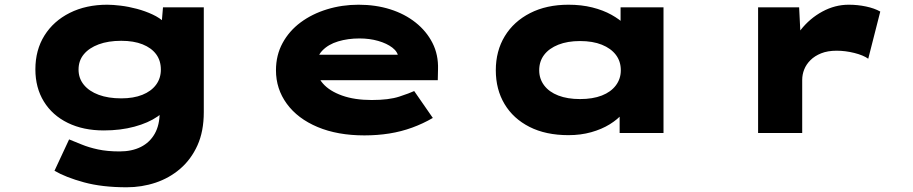

<svg xmlns="http://www.w3.org/2000/svg" viewBox="-20 -564 3872 814"><path d="M517 230Q413 230 336 209Q259 188 211 160L273 27Q296 36 326 48.5Q356 61 395.5 69.5Q435 78 487 78Q539 78 577 59Q615 40 636 3Q657 -34 657 -89V-133L697 -128Q687 -97 648 -70Q609 -43 550 -27Q491 -11 420 -11Q333 -11 267.5 -43Q202 -75 166 -133.5Q130 -192 130 -270Q130 -352 168.5 -413.5Q207 -475 276 -509.5Q345 -544 435 -544Q458 -544 491.5 -540Q525 -536 560.5 -526.5Q596 -517 627 -502.5Q658 -488 678 -468.5Q698 -449 699 -423L661 -414L671 -533H844V-89Q844 -7 817 52.5Q790 112 744 151.5Q698 191 639.5 210.5Q581 230 517 230ZM494 -147Q546 -147 583.5 -162Q621 -177 641.5 -204.5Q662 -232 662 -269Q662 -307 642 -334Q622 -361 584.5 -376Q547 -391 494 -391Q439 -391 398.5 -376Q358 -361 335.5 -334Q313 -307 313 -269Q313 -232 335.5 -204.5Q358 -177 398.5 -162Q439 -147 494 -147Z M1525 10Q1411 10 1326.5 -25.5Q1242 -61 1196 -124Q1150 -187 1150 -266Q1150 -330 1178 -381.5Q1206 -433 1254.5 -469Q1303 -505 1366.5 -524.5Q1430 -544 1500 -544Q1573 -544 1634.5 -524.5Q1696 -505 1742 -468.5Q1788 -432 1813.5 -382Q1839 -332 1837 -270L1836 -224H1276L1253 -332H1687L1669 -301V-320Q1667 -344 1643.5 -362Q1620 -380 1583.5 -390.5Q1547 -401 1504 -401Q1455 -401 1413.5 -388.5Q1372 -376 1346.5 -349.5Q1321 -323 1321 -281Q1321 -242 1349 -210Q1377 -178 1430 -159Q1483 -140 1556 -140Q1629 -140 1673 -154.5Q1717 -169 1736 -178L1815 -64Q1774 -40 1727.5 -23Q1681 -6 1630.5 2Q1580 10 1525 10Z M2390 9Q2294 9 2225 -26Q2156 -61 2119 -123Q2082 -185 2082 -266Q2082 -348 2120 -410.5Q2158 -473 2227.5 -508.5Q2297 -544 2390 -544Q2445 -544 2491 -532.5Q2537 -521 2572 -501.5Q2607 -482 2628.5 -460.5Q2650 -439 2656 -420L2611 -412V-533H2793V0H2607V-150L2644 -133Q2641 -108 2620 -83Q2599 -58 2565 -37Q2531 -16 2486.5 -3.5Q2442 9 2390 9ZM2439 -144Q2493 -144 2531.5 -159Q2570 -174 2591 -202Q2612 -230 2612 -266Q2612 -304 2591 -331.5Q2570 -359 2531.5 -374.5Q2493 -390 2439 -390Q2386 -390 2347 -374.5Q2308 -359 2287 -331.5Q2266 -304 2266 -266Q2266 -230 2287 -202Q2308 -174 2347 -159Q2386 -144 2439 -144Z M3194 0V-533H3368L3378 -332L3319 -328Q3336 -388 3374.5 -437Q3413 -486 3466.5 -515Q3520 -544 3578 -544Q3616 -544 3651.5 -536.5Q3687 -529 3712 -515L3661 -315Q3640 -330 3602 -339.5Q3564 -349 3527 -349Q3489 -349 3461.5 -338Q3434 -327 3416 -309Q3398 -291 3389.5 -269.5Q3381 -248 3381 -225V0Z"/></svg>

Font: Lexend Zetta ExtraBold
Style: Regular
Weight: 800
Designer: Bonnie Shaver-Troup, Thomas Jockin
Foundry: Lexend
Version: Version 1.007